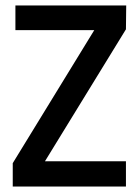

<svg xmlns="http://www.w3.org/2000/svg" viewBox="-20 -679 506 699"><path d="M143.6 -91.8 438.5 -572.3 439.5 -659.2H36.1V-569.3H323.2L26.4 -85V0H438.5V-91.8Z"/></svg>

Font: Yaldevi Colombo SemiBold
Style: Regular
Weight: 600
Designer: Sol Matas, Denzil Rajitha, Kosala Senevirathne and Pathum Egodawatta
Foundry: Mooniak
Version: Version 1.020 ; ttfautohint (v1.6)